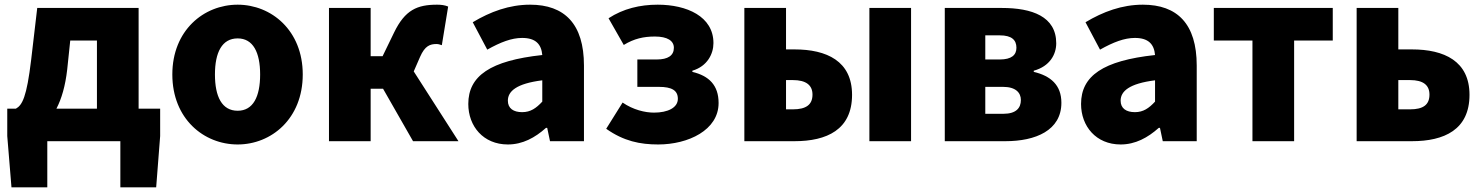

<svg xmlns="http://www.w3.org/2000/svg" viewBox="-20 -603 6336 820"><path d="M182 0H494V197H647L664 -22V-139H572V-569H139L113 -347C94 -188 75 -154 48 -139H11V-22L29 197H182ZM221 -139C243 -181 259 -236 267 -306L280 -430H394V-139Z M995 14C1139 14 1273 -96 1273 -285C1273 -473 1139 -583 995 -583C850 -583 716 -473 716 -285C716 -96 850 14 995 14ZM995 -130C928 -130 898 -190 898 -285C898 -379 928 -439 995 -439C1061 -439 1091 -379 1091 -285C1091 -190 1061 -130 995 -130Z M1385 0H1563V-224H1616L1744 0H1938L1747 -298L1774 -360C1795 -408 1817 -415 1845 -415C1853 -415 1860 -412 1867 -410L1894 -575C1880 -581 1864 -583 1847 -583C1762 -583 1710 -561 1663 -464L1614 -363H1563V-569H1385Z M2149 14C2212 14 2265 -15 2312 -57H2317L2329 0H2474V-323C2474 -501 2391 -583 2244 -583C2155 -583 2074 -553 1999 -508L2061 -391C2118 -423 2165 -441 2210 -441C2268 -441 2292 -414 2296 -368C2074 -344 1980 -279 1980 -159C1980 -64 2044 14 2149 14ZM2210 -124C2173 -124 2149 -140 2149 -173C2149 -213 2185 -246 2296 -260V-169C2270 -141 2246 -124 2210 -124Z M2791 14C2919 14 3049 -47 3049 -163C3049 -239 3008 -279 2937 -296V-301C3001 -320 3027 -373 3027 -419C3027 -533 2913 -583 2789 -583C2713 -583 2642 -566 2579 -525L2644 -411C2688 -438 2729 -447 2777 -447C2830 -447 2858 -429 2858 -399C2858 -366 2833 -349 2785 -349H2702V-232H2794C2849 -232 2875 -217 2875 -181C2875 -143 2832 -122 2773 -122C2735 -122 2684 -134 2639 -165L2569 -53C2644 0 2714 14 2791 14Z M3159 0H3373C3511 0 3619 -49 3619 -198C3619 -342 3511 -392 3373 -392H3337V-569H3159ZM3337 -136V-261H3366C3423 -261 3450 -239 3450 -199C3450 -156 3423 -136 3366 -136ZM3693 0H3871V-569H3693Z M4015 0H4274C4403 0 4513 -46 4513 -164C4513 -240 4467 -279 4395 -296V-301C4464 -320 4491 -371 4491 -418C4491 -533 4387 -569 4259 -569H4015ZM4188 -349V-452H4250C4301 -452 4321 -432 4321 -399C4321 -368 4300 -349 4250 -349ZM4188 -117V-232H4264C4318 -232 4340 -207 4340 -176C4340 -142 4320 -117 4265 -117Z M4766 14C4829 14 4882 -15 4929 -57H4934L4946 0H5091V-323C5091 -501 5008 -583 4861 -583C4772 -583 4691 -553 4616 -508L4678 -391C4735 -423 4782 -441 4827 -441C4885 -441 4909 -414 4913 -368C4691 -344 4597 -279 4597 -159C4597 -64 4661 14 4766 14ZM4827 -124C4790 -124 4766 -140 4766 -173C4766 -213 4802 -246 4913 -260V-169C4887 -141 4863 -124 4827 -124Z M5329 0H5507V-430H5672V-569H5164V-430H5329Z M5774 0H6010C6148 0 6256 -49 6256 -198C6256 -342 6148 -392 6010 -392H5952V-569H5774ZM5952 -136V-261H6002C6059 -261 6085 -239 6085 -199C6085 -156 6059 -136 6002 -136Z"/></svg>

Font: Noto Sans KR Black
Style: Regular
Weight: 900
Designer: Ryoko NISHIZUKA 西塚涼子 (kana, bopomofo & ideographs); Paul D. Hunt (Latin, Greek & Cyrillic); Sandoll Communications 산돌커뮤니
Foundry: Adobe
Version: Version 2.004;hotconv 1.0.118;makeotfexe 2.5.65603